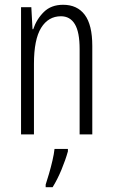

<svg xmlns="http://www.w3.org/2000/svg" viewBox="-20 -562 472 803"><path d="M244 -542Q303 -542 334.5 -500Q366 -458 366 -370V0H313V-357Q313 -428 293 -461Q273 -494 235 -494Q182 -494 152 -445.5Q122 -397 122 -295V0H68V-532H111L116 -440H119Q133 -482 163.5 -512Q194 -542 244 -542ZM264 71Q254 107 237 148Q220 189 200 221H171V210Q177 192 185 164.5Q193 137 199.5 109Q206 81 208 61H264Z"/></svg>

Font: Noto Sans Hebrew ExtraCondensed Light
Style: Regular
Weight: 300
Width: 2
Designer: Monotype Design Team
Foundry: Monotype Imaging Inc.
Version: Version 2.004; ttfautohint (v1.8.4.7-5d5b)